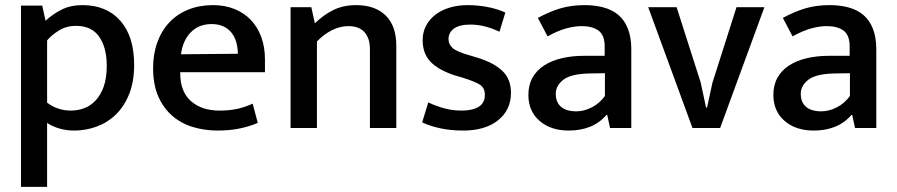

<svg xmlns="http://www.w3.org/2000/svg" viewBox="-20 -500 3502 750"><path d="M270 10Q240 10 212 2Q184 -6 164 -20V230H62V-478H145L158 -419Q186 -445 221 -462.5Q256 -480 302 -480Q396 -480 450 -419Q504 -358 504 -246Q504 -181 484.5 -132.5Q465 -84 432.5 -52.5Q400 -21 357.5 -5.5Q315 10 270 10ZM277 -399Q239 -399 209.5 -380.5Q180 -362 164 -342V-99Q205 -68 257 -68Q283 -68 308 -77Q333 -86 353 -107Q373 -128 385 -161.5Q397 -195 397 -243Q397 -314 367.5 -356.5Q338 -399 277 -399Z M1015 -218H684V-214Q684 -142 726 -105Q768 -68 837 -68Q875 -68 905.5 -74.5Q936 -81 967 -95L987 -20Q958 -7 918 1.5Q878 10 830 10Q779 10 733 -4Q687 -18 652.5 -48Q618 -78 598 -124Q578 -170 578 -234Q578 -289 594.5 -334.5Q611 -380 641.5 -412.5Q672 -445 715.5 -462.5Q759 -480 812 -480Q858 -480 895.5 -465Q933 -450 959.5 -422.5Q986 -395 1000.5 -355.5Q1015 -316 1015 -268ZM909 -290Q909 -314 903 -335Q897 -356 885 -371.5Q873 -387 853.5 -396.5Q834 -406 807 -406Q757 -406 725.5 -374Q694 -342 687 -288Z M1218 0H1115V-472H1196L1210 -409Q1245 -443 1283.5 -461.5Q1322 -480 1371 -480Q1446 -480 1487 -439Q1528 -398 1528 -322V0H1425V-309Q1425 -350 1404 -374Q1383 -398 1341 -398Q1309 -398 1277.5 -382.5Q1246 -367 1218 -338Z M1931 -376Q1899 -391 1871.5 -397.5Q1844 -404 1817 -404Q1775 -404 1753.5 -388.5Q1732 -373 1732 -347Q1732 -327 1748 -312.5Q1764 -298 1814 -284L1844 -275Q1909 -255 1942.5 -223Q1976 -191 1976 -137Q1976 -71 1926 -30.5Q1876 10 1789 10Q1742 10 1701.5 1.5Q1661 -7 1629 -22L1653 -100Q1682 -86 1715 -77Q1748 -68 1783 -68Q1826 -68 1850 -83Q1874 -98 1874 -129Q1874 -158 1852.5 -170.5Q1831 -183 1786 -197L1755 -206Q1692 -227 1661.5 -259Q1631 -291 1631 -343Q1631 -374 1644 -399Q1657 -424 1680 -442Q1703 -460 1735.5 -470Q1768 -480 1807 -480Q1844 -480 1882.5 -473Q1921 -466 1954 -451Z M2081 -430Q2127 -455 2169.5 -467.5Q2212 -480 2264 -480Q2304 -480 2337.5 -471Q2371 -462 2395 -442Q2419 -422 2432.5 -388.5Q2446 -355 2446 -307V0H2363L2352 -51H2349Q2321 -19 2284 -4.5Q2247 10 2202 10Q2131 10 2087.5 -28Q2044 -66 2044 -129Q2044 -168 2060 -196.5Q2076 -225 2105 -244Q2134 -263 2174 -272.5Q2214 -282 2262 -282H2342V-318Q2342 -363 2318 -380.5Q2294 -398 2252 -398Q2226 -398 2193.5 -389.5Q2161 -381 2119 -358ZM2343 -214 2280 -213Q2209 -211 2180 -188Q2151 -165 2151 -134Q2151 -114 2157.5 -101Q2164 -88 2175 -80Q2186 -72 2200.5 -68.5Q2215 -65 2230 -65Q2261 -65 2291.5 -80.5Q2322 -96 2343 -125Z M2857 -472H2966L2793 0H2685L2512 -472H2623L2717 -178L2738 -80H2742L2763 -177Z M3038 -430Q3084 -455 3126.5 -467.5Q3169 -480 3221 -480Q3261 -480 3294.5 -471Q3328 -462 3352 -442Q3376 -422 3389.5 -388.5Q3403 -355 3403 -307V0H3320L3309 -51H3306Q3278 -19 3241 -4.5Q3204 10 3159 10Q3088 10 3044.5 -28Q3001 -66 3001 -129Q3001 -168 3017 -196.5Q3033 -225 3062 -244Q3091 -263 3131 -272.5Q3171 -282 3219 -282H3299V-318Q3299 -363 3275 -380.5Q3251 -398 3209 -398Q3183 -398 3150.5 -389.5Q3118 -381 3076 -358ZM3300 -214 3237 -213Q3166 -211 3137 -188Q3108 -165 3108 -134Q3108 -114 3114.5 -101Q3121 -88 3132 -80Q3143 -72 3157.5 -68.5Q3172 -65 3187 -65Q3218 -65 3248.5 -80.5Q3279 -96 3300 -125Z"/></svg>

Font: Mukta Vaani Medium
Style: Regular
Weight: 500
Designer: Noopur Datye, Girish Dalvi, Yashodeep Gholap, Pallavi Karambelkar
Foundry: Ek Type
Version: Version 2.538;PS 1.000;hotconv 16.6.51;makeotf.lib2.5.65220;